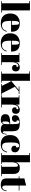

<svg xmlns="http://www.w3.org/2000/svg" viewBox="2080 -2870 800 5000"><g transform="rotate(90 2480.0 -370.0)"><path d="M6 -750H251V-18H307V0H10V-18H65V-732H6Z M331 -237Q331 -360 403.5 -423Q476 -486 588 -486Q815 -486 806 -258H524V-219Q524 -121 549 -71Q574 -21 642 -21Q697 -21 734 -53.5Q771 -86 788 -145L806 -142Q787 -70 737.5 -30Q688 10 589 10Q460 10 395.5 -56.5Q331 -123 331 -237ZM525 -278H628V-327Q628 -408 618.5 -437.5Q609 -467 579 -467Q552 -467 538.5 -435.5Q525 -404 525 -327Z M847 -237Q847 -360 919.5 -423Q992 -486 1104 -486Q1331 -486 1322 -258H1040V-219Q1040 -121 1065 -71Q1090 -21 1158 -21Q1213 -21 1250 -53.5Q1287 -86 1304 -145L1322 -142Q1303 -70 1253.5 -30Q1204 10 1105 10Q976 10 911.5 -56.5Q847 -123 847 -237ZM1041 -278H1144V-327Q1144 -408 1134.5 -437.5Q1125 -467 1095 -467Q1068 -467 1054.5 -435.5Q1041 -404 1041 -327Z M1692 -448Q1655 -448 1627 -400Q1599 -352 1599 -286V-18H1670V0H1358V-18H1413V-458H1358V-476H1599V-380Q1612 -431 1649 -458.5Q1686 -486 1733 -486Q1780 -486 1809.5 -459.5Q1839 -433 1839 -379Q1839 -336 1817 -310Q1795 -284 1755 -284Q1704 -284 1682.5 -314Q1661 -344 1677 -397H1713Q1738 -448 1692 -448Z M2170 0V-18H2216L2103 -250L2084 -245V-18H2130V0H1843V-18H1898V-732H1839V-750H2084V-265L2100 -271L2325 -458H2231V-476H2428V-458H2358L2239 -357L2412 -18H2448V0Z M2797 -448Q2760 -448 2732 -400Q2704 -352 2704 -286V-18H2775V0H2463V-18H2518V-458H2463V-476H2704V-380Q2717 -431 2754 -458.5Q2791 -486 2838 -486Q2885 -486 2914.5 -459.5Q2944 -433 2944 -379Q2944 -336 2922 -310Q2900 -284 2860 -284Q2809 -284 2787.5 -314Q2766 -344 2782 -397H2818Q2843 -448 2797 -448Z M3183 -235H3212V-312Q3212 -407 3201.5 -439.5Q3191 -472 3161 -472Q3143 -472 3128.5 -462.5Q3114 -453 3114 -432Q3114 -420 3120 -403H3145Q3153 -382 3153 -358Q3153 -323 3128 -301.5Q3103 -280 3065 -280Q2979 -280 2979 -363Q2979 -486 3188 -486Q3307 -486 3352.5 -445.5Q3398 -405 3398 -297V-94Q3398 -42 3427 -42Q3461 -42 3467 -145L3482 -144Q3478 -56 3449 -23Q3420 10 3354 10Q3234 10 3216 -64Q3203 -26 3177 -8Q3151 10 3101 10Q2953 10 2953 -111Q2953 -182 3009.5 -208.5Q3066 -235 3183 -235ZM3169 -30Q3185 -30 3198.5 -55.5Q3212 -81 3212 -126V-219H3205Q3143 -219 3143 -128V-112Q3143 -60 3148.5 -45Q3154 -30 3169 -30Z M3772 -468Q3728 -468 3709 -420Q3690 -372 3690 -261V-209Q3690 -110 3712 -67Q3734 -24 3791 -24Q3852 -24 3887 -64Q3922 -104 3932 -155L3950 -153Q3945 -130 3939 -112Q3933 -94 3917.5 -69.5Q3902 -45 3880.5 -29Q3859 -13 3822 -1.5Q3785 10 3737 10Q3621 10 3559 -52.5Q3497 -115 3497 -232Q3497 -356 3567.5 -421Q3638 -486 3764 -486Q3853 -486 3900 -451.5Q3947 -417 3947 -359Q3947 -313 3924.5 -289Q3902 -265 3864 -265Q3823 -265 3799 -286Q3775 -307 3775 -348Q3775 -366 3780 -384H3813Q3820 -404 3820 -420Q3820 -468 3772 -468Z M3965 -750H4206V-384Q4222 -430 4255 -458Q4288 -486 4355 -486Q4510 -486 4510 -319V-18H4566V0H4283V-18H4324V-343Q4324 -403 4316 -420.5Q4308 -438 4287 -438Q4255 -438 4230.5 -396Q4206 -354 4206 -294V-18H4249V0H3965V-18H4020V-732H3965Z M4626 -143V-458H4571V-476H4626V-605L4812 -651V-476H4942V-458H4812V-121Q4812 -74 4821.5 -52Q4831 -30 4856 -30Q4891 -30 4913.5 -60Q4936 -90 4943 -142L4960 -140Q4952 -71 4916 -30.5Q4880 10 4796 10Q4714 10 4670 -23Q4626 -56 4626 -143Z"/></g></svg>

Font: Abril Fatface
Style: Regular
Weight: 400
Designer: Veronika Burian, Jos Scaglione
Foundry: TypeTogether
Version: Version 1.001